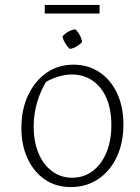

<svg xmlns="http://www.w3.org/2000/svg" viewBox="-20 -753 568 781"><path d="M268 8Q208 8 163 -22.5Q118 -53 92.5 -107.5Q67 -162 67 -232Q67 -308 94.5 -366Q122 -424 169.5 -457Q217 -490 279 -490Q339 -490 385 -459Q431 -428 456.5 -373Q482 -318 482 -247Q482 -172 455 -114.5Q428 -57 379.5 -24.5Q331 8 268 8ZM273 -30Q320 -30 356 -56.5Q392 -83 412.5 -131.5Q433 -180 433 -244Q433 -308 413 -354Q393 -400 356.5 -425Q320 -450 272 -450Q244 -450 212.5 -440Q181 -430 149 -409L173 -430Q145 -385 131 -337Q117 -289 117 -238Q117 -176 137 -129Q157 -82 192.5 -56Q228 -30 273 -30ZM286 -634Q297 -624 304.5 -610Q312 -596 314 -582Q305 -572 291.5 -564Q278 -556 264 -554Q253 -564 245 -577.5Q237 -591 234 -604Q243 -616 257.5 -624Q272 -632 286 -634ZM162 -698V-733H385V-698Z"/></svg>

Font: Piazzolla Thin Thin
Style: Regular
Weight: 250
Version: Version 2.005